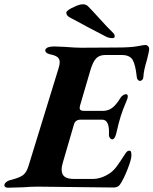

<svg xmlns="http://www.w3.org/2000/svg" viewBox="-75 -872 717 897"><path d="M-54 -10Q-53 -16 -45.5 -22Q-38 -28 -26 -31Q15 -41 32 -53.5Q49 -66 58 -96L198 -551Q204 -569 204 -581Q204 -597 193 -605.5Q182 -614 156 -619Q134 -625 137 -640Q143 -655 179 -655L228 -653Q278 -649 304 -649L469 -650Q535 -650 566.5 -656Q598 -662 604 -662Q611 -662 616.5 -656.5Q622 -651 622 -642Q622 -634 612 -594Q596 -542 595 -514Q595 -505 590 -499.5Q585 -494 579 -494Q574 -494 569.5 -498.5Q565 -503 564 -512Q558 -570 544.5 -592.5Q531 -615 494 -615H416Q390 -615 374.5 -599.5Q359 -584 347 -543L299 -379Q297 -371 297 -368Q297 -354 317 -354H408Q433 -355 451 -369.5Q469 -384 486 -412Q491 -421 499 -426.5Q507 -432 514 -432Q522 -432 522 -421Q522 -416 519 -408Q496 -353 489 -329Q480 -301 468 -248Q461 -221 450 -221Q443 -221 438 -228.5Q433 -236 434 -246Q437 -313 402 -313H302Q276 -313 270 -289L219 -114Q213 -95 213 -80Q213 -57 227 -46.5Q241 -36 270 -36H357Q398 -36 437 -62Q455 -74 469.5 -93.5Q484 -113 511 -155Q515 -161 519 -164.5Q523 -168 529 -168Q535 -168 537 -163Q539 -158 539 -145Q539 -128 521 -81.5Q503 -35 485 -9Q475 4 456 4L367 3Q130 0 102 0Q70 0 32 3Q-18 5 -38 5Q-47 5 -51.5 0.5Q-56 -4 -54 -10ZM447 -694Q436 -694 424 -699Q344 -740 254 -789Q236 -798 235 -810Q232 -820 259 -834Q286 -848 302 -851Q306 -852 313 -852Q327 -852 337 -842Q356 -823 390 -785Q428 -743 449 -723Q461 -712 461 -703Q461 -694 451 -694Z"/></svg>

Font: EB Garamond
Style: Bold Italic
Weight: 700
Italic angle: -17.2°
Designer: Georg Duffner and Octavio Pardo
Foundry: Georg Duffner
Version: Version 1.000